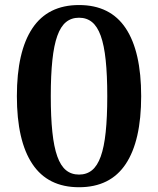

<svg xmlns="http://www.w3.org/2000/svg" viewBox="-20 -747 640 777"><path d="M48.3 -357.9Q48.3 -538.6 111.1 -632.6Q173.8 -726.6 299.8 -726.6Q426.3 -726.6 488.8 -632.6Q551.3 -538.6 551.3 -357.9Q551.3 -177.2 488.8 -83.3Q426.3 10.7 299.8 10.7Q173.8 10.7 111.1 -83.3Q48.3 -177.2 48.3 -357.9ZM185.5 -357.9Q185.5 -272.9 191.9 -212.6Q198.2 -152.3 211.9 -114Q225.6 -75.7 247.3 -58.1Q269 -40.5 299.8 -40.5Q330.6 -40.5 352.3 -58.1Q374 -75.7 387.7 -113.8Q401.4 -151.9 407.7 -212.2Q414.1 -272.5 414.1 -357.9Q414.1 -443.4 407.7 -503.7Q401.4 -564 387.7 -602.1Q374 -640.1 352.3 -657.7Q330.6 -675.3 299.8 -675.3Q269 -675.3 247.3 -657.7Q225.6 -640.1 211.9 -601.8Q198.2 -563.5 191.9 -503.2Q185.5 -442.9 185.5 -357.9Z"/></svg>

Font: Arian AMU Serif
Style: Bold
Weight: 700
Designer: Ruben Hakobyan (Tarumian)
Foundry: Ruben Hakobyan (Tarumian)
Version: Version 1.002